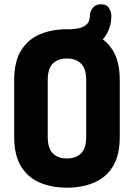

<svg xmlns="http://www.w3.org/2000/svg" viewBox="-20 -867 623 893"><path d="M291 6Q222 6 166.5 -17Q111 -40 78.5 -92Q46 -144 46 -230V-495Q46 -581 78.5 -633Q111 -685 166.5 -708Q222 -731 291 -731Q360 -731 416 -708Q472 -685 504.5 -633Q537 -581 537 -495V-230Q537 -144 504.5 -92Q472 -40 416 -17Q360 6 291 6ZM291 -130Q333 -130 357 -154Q381 -178 381 -230V-495Q381 -547 357 -571Q333 -595 291 -595Q249 -595 225.5 -571Q202 -547 202 -495V-230Q202 -178 225.5 -154Q249 -130 291 -130ZM313 -632V-732Q352 -732 375 -747Q398 -762 398 -794Q398 -812 411 -829.5Q424 -847 449 -847Q477 -847 487.5 -828.5Q498 -810 498 -794Q498 -751 479 -714Q460 -677 419.5 -654.5Q379 -632 313 -632Z"/></svg>

Font: Dosis ExtraLight ExtraBold
Style: Regular
Weight: 800
Version: Version 3.001; ttfautohint (v1.8.2)